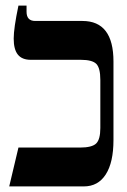

<svg xmlns="http://www.w3.org/2000/svg" viewBox="-20 -667 455 687"><path d="M46 -139H266Q309 -139 324 -153.5Q339 -168 339 -209V-381Q339 -424 324.5 -438.5Q310 -453 269 -453H90Q59 -453 44 -471.5Q29 -490 29 -529Q29 -566 46 -647H75V-625Q75 -592 106 -592H275Q386 -592 386 -447V-166Q386 -86 358.5 -43Q331 0 280 0H13Z"/></svg>

Font: Noto Serif Hebrew Cond
Style: Bold
Weight: 700
Width: 3
Designer: Monotype Design Team
Foundry: Monotype Imaging Inc.
Version: Version 1.000